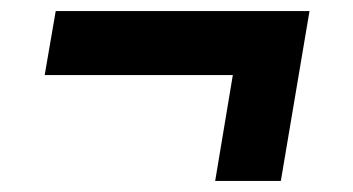

<svg xmlns="http://www.w3.org/2000/svg" viewBox="-20 -383 640 348"><path d="M370 -55 402 -247H61L81 -363H541L489 -55Z"/></svg>

Font: iA Writer Mono V
Style: Regular
Weight: 400
Italic angle: -9.5°
Designer: Mike Abbink, Paul van der Laan, Pieter van Rosmalen
Foundry: Bold Monday
Version: Version 2.000